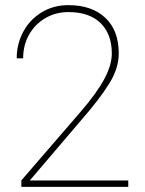

<svg xmlns="http://www.w3.org/2000/svg" viewBox="-20 -727 564 747"><path d="M63 -25 291 -289Q356 -364 385.5 -419Q415 -474 415 -519Q415 -594 371.5 -637Q328 -680 246 -680Q197 -680 156.5 -656.5Q116 -633 93 -592Q70 -551 70 -500H45Q45 -556 70.5 -603.5Q96 -651 142 -679Q188 -707 246 -707Q337 -707 389.5 -658Q442 -609 442 -519Q442 -461 404.5 -401Q367 -341 298 -262L96 -25H479V0H63Z"/></svg>

Font: FreesentationVF
Style: Regular
Weight: 400
Designer: glyphs from Roboto by Christian Robertson / Hangul glyphs from Noto Sans CJK(Source Han Sans) by Jang Soo-young and Kang
Foundry: PT&
Version: Version 2.001;Glyphs 3.3.1 (3343)